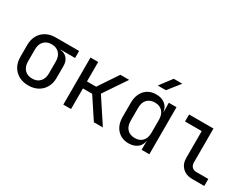

<svg xmlns="http://www.w3.org/2000/svg" viewBox="-65 -1359 2531 1943"><g transform="rotate(30 1200.0 -387.5)"><path d="M297 10Q233 10 185.5 -16.5Q138 -43 111.5 -90Q85 -137 85 -200V-340Q85 -403 111.5 -450.5Q138 -498 185.5 -524Q233 -550 297 -550H570V-468H401V-465Q451 -461 480 -427.5Q509 -394 509 -340V-200Q509 -137 482.5 -90Q456 -43 408.5 -16.5Q361 10 297 10ZM297 -70Q354 -70 386.5 -105Q419 -140 419 -200V-340Q419 -400 386.5 -435Q354 -470 297 -470Q240 -470 207.5 -435Q175 -400 175 -340V-200Q175 -140 207.5 -105Q240 -70 297 -70Z M703 0V-550H793V-323H900L1052 -550H1155L977 -286L1165 0H1060L901 -241H793V0Z M1434 -645 1540 -785H1640L1529 -645ZM1468 10Q1386 10 1335.5 -45Q1285 -100 1285 -194V-355Q1285 -450 1335 -505Q1385 -560 1468 -560Q1530 -560 1570 -529Q1610 -498 1617 -445H1620L1618 -550H1708V0H1618V-105H1617Q1610 -51 1570 -20.5Q1530 10 1468 10ZM1498 -68Q1554 -68 1586 -103Q1618 -138 1618 -200V-350Q1618 -412 1586 -447Q1554 -482 1498 -482Q1441 -482 1408 -448Q1375 -414 1375 -350V-200Q1375 -136 1408 -102Q1441 -68 1498 -68Z M2210 0Q2137 0 2093.5 -42.5Q2050 -85 2050 -155V-468H1855V-550H2140V-155Q2140 -121 2159 -101.5Q2178 -82 2210 -82H2350V0Z"/></g></svg>

Font: JetBrainsMonoNL NF
Style: Regular
Weight: 400
Designer: Philipp Nurullin, Konstantin Bulenkov
Foundry: JetBrains
Version: Version 2.304; ttfautohint (v1.8.4.7-5d5b);Nerd Fonts 3.2.1